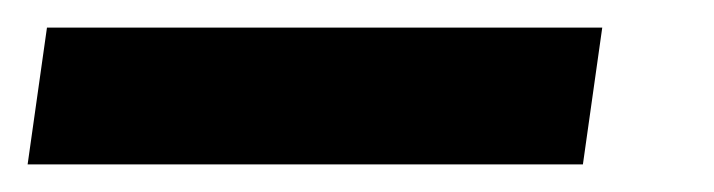

<svg xmlns="http://www.w3.org/2000/svg" viewBox="-64 36 517 139"><path d="M-44 155 -30 56H372L358 155Z"/></svg>

Font: Fira Sans Extra Condensed Medium
Style: Italic
Weight: 500
Width: 3
Italic angle: -8°
Designer: Carrois Corporate & Edenspiekermann AG
Foundry: Carrois Corporate GbR & Edenspiekermann AG
Version: Version 4.203